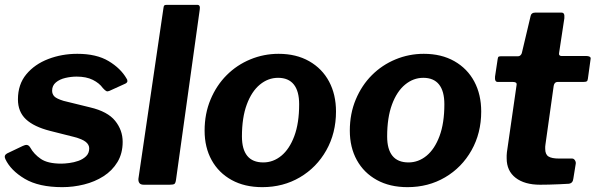

<svg xmlns="http://www.w3.org/2000/svg" viewBox="-20 -762 2457 792"><path d="M237 10Q140 10 82 -24.5Q24 -59 2 -106Q-5 -121 9 -129L74 -160Q84 -165 91.5 -164Q99 -163 105 -153Q120 -126 148.5 -106.5Q177 -87 233 -87Q246 -87 265.5 -89.5Q285 -92 303.5 -98.5Q322 -105 335 -117.5Q348 -130 348 -150Q348 -165 334 -176.5Q320 -188 286 -197L187 -222Q120 -239 87 -270Q54 -301 54 -352Q54 -414 88.5 -455.5Q123 -497 179 -518.5Q235 -540 299 -540Q378 -540 428 -510Q478 -480 502 -438Q506 -433 505.5 -427Q505 -421 497 -417L431 -387Q424 -384 419 -386Q414 -388 404 -399Q390 -419 363 -432.5Q336 -446 296 -446Q273 -446 249.5 -440.5Q226 -435 210.5 -422Q195 -409 195 -388Q195 -374 204 -364.5Q213 -355 242 -346L352 -319Q424 -302 455 -263.5Q486 -225 486 -177Q486 -129 464.5 -93.5Q443 -58 407 -35Q371 -12 326.5 -1Q282 10 237 10Z M706 -20Q704 -6 699 -3Q694 0 679 0H573Q560 0 555 -7Q550 -14 551 -25L654 -727Q655 -737 657.5 -739.5Q660 -742 668 -742H794Q807 -742 804 -723Z M1062 10Q989 10 935.5 -19.5Q882 -49 853 -101.5Q824 -154 824 -223Q824 -293 848.5 -351.5Q873 -410 915 -452Q957 -494 1012.5 -517Q1068 -540 1129 -540Q1202 -540 1255.5 -509.5Q1309 -479 1337.5 -425.5Q1366 -372 1366 -302Q1366 -213 1326 -142Q1286 -71 1217 -30.5Q1148 10 1062 10ZM1066 -92Q1107 -92 1140.5 -119.5Q1174 -147 1194 -200.5Q1214 -254 1214 -332Q1214 -386 1192 -413.5Q1170 -441 1127 -441Q1086 -441 1052 -413Q1018 -385 998 -331Q978 -277 978 -199Q978 -146 1000 -119Q1022 -92 1066 -92Z M1661 10Q1588 10 1534.5 -19.5Q1481 -49 1452 -101.5Q1423 -154 1423 -223Q1423 -293 1447.5 -351.5Q1472 -410 1514 -452Q1556 -494 1611.5 -517Q1667 -540 1728 -540Q1801 -540 1854.5 -509.5Q1908 -479 1936.5 -425.5Q1965 -372 1965 -302Q1965 -213 1925 -142Q1885 -71 1816 -30.5Q1747 10 1661 10ZM1665 -92Q1706 -92 1739.5 -119.5Q1773 -147 1793 -200.5Q1813 -254 1813 -332Q1813 -386 1791 -413.5Q1769 -441 1726 -441Q1685 -441 1651 -413Q1617 -385 1597 -331Q1577 -277 1577 -199Q1577 -146 1599 -119Q1621 -92 1665 -92Z M2208 0Q2144 0 2107 -28.5Q2070 -57 2070 -109Q2070 -115 2070 -121Q2070 -127 2071 -134L2111 -412Q2112 -419 2107.5 -421.5Q2103 -424 2095 -424H2033Q2020 -424 2022 -446L2033 -519Q2034 -527 2037.5 -528.5Q2041 -530 2049 -530H2118Q2123 -530 2127.5 -534.5Q2132 -539 2133 -545L2169 -697Q2172 -710 2188 -710H2296Q2303 -710 2306 -705Q2309 -700 2308 -687L2286 -542Q2285 -537 2288 -534Q2291 -531 2296 -531H2399Q2407 -531 2412.5 -528Q2418 -525 2416 -517L2405 -437Q2404 -429 2400.5 -426.5Q2397 -424 2386 -424H2280Q2267 -424 2264 -408L2230 -166Q2229 -161 2229 -157Q2229 -153 2229 -148Q2229 -125 2242.5 -116.5Q2256 -108 2286 -108H2340Q2347 -108 2351.5 -101Q2356 -94 2355 -87L2345 -25Q2343 -6 2326 -4Q2309 -3 2287.5 -2Q2266 -1 2245 -0.5Q2224 0 2208 0Z"/></svg>

Font: Libre Franklin Thin
Style: Bold Italic
Weight: 700
Italic angle: -8°
Version: Version 3.000